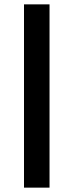

<svg xmlns="http://www.w3.org/2000/svg" viewBox="-20 -860 337 880"><path d="M207 0H90V-840H207Z"/></svg>

Font: Sinkin Sans 500 Medium
Style: 500 Medium
Weight: 500
Designer: Keith Bates
Foundry: K-Type
Version: Sinkin Sans (version 1.0)  by Keith Bates   •   © 2014   www